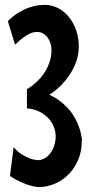

<svg xmlns="http://www.w3.org/2000/svg" viewBox="-20 -743 372 790"><path d="M316.9 -170.9Q316.9 -116.7 298.8 -78.9Q280.8 -41 253.9 -17.6Q227.1 5.9 196.8 16.4Q166.5 26.9 142.1 26.9Q140.6 26.9 130.9 25.9Q121.1 24.9 105 20.5Q88.9 16.1 67.4 6.8Q45.9 -2.4 21 -19L36.1 -137.2Q53.2 -117.7 70.6 -107.2Q87.9 -96.7 102.1 -91.3Q118.2 -85.4 133.8 -84Q150.4 -84 164.3 -92Q178.2 -100.1 188 -113.8Q197.8 -127.4 203.4 -144.8Q209 -162.1 209 -181.2Q209 -204.6 200 -224.9Q190.9 -245.1 174.8 -260.7Q158.7 -276.4 137.2 -285.9Q115.7 -295.4 90.8 -296.9V-376Q111.3 -388.2 129.6 -405Q147.9 -421.9 161.9 -442.6Q175.8 -463.4 183.8 -487.3Q191.9 -511.2 191.9 -537.1Q191.9 -548.8 188.5 -562Q185.1 -575.2 177.5 -586.2Q169.9 -597.2 158.4 -604.5Q147 -611.8 130.9 -611.8Q127 -611.8 119.1 -610.4Q111.3 -608.9 100.3 -603.5Q89.4 -598.1 74.7 -587.6Q60.1 -577.1 42 -559.1L12.2 -655.8Q35.6 -679.2 58.8 -692.6Q82 -706.1 102.5 -712.9Q123 -719.7 138.9 -721.4Q154.8 -723.1 163.1 -723.1Q192.9 -723.1 218.8 -709.7Q244.6 -696.3 263.7 -672.9Q282.7 -649.4 293.5 -618.2Q304.2 -586.9 304.2 -551.8Q304.2 -522.5 295.2 -494.4Q286.1 -466.3 270 -440.7Q253.9 -415 231.7 -392.6Q209.5 -370.1 183.1 -353Q206.5 -342.3 224.6 -328.9Q242.7 -315.4 256.6 -300.8Q270.5 -286.1 280.3 -270.8Q290 -255.4 296.9 -240.7Q312.5 -206.5 316.9 -170.9Z"/></svg>

Font: Mouse Memoirs
Style: Regular
Weight: 400
Version: Version 1.000